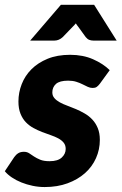

<svg xmlns="http://www.w3.org/2000/svg" viewBox="-36 -748 492 776"><path d="M0 0ZM367.5 -409.5Q360.5 -400.5 354.5 -396.5Q348.5 -392.5 338.5 -392.5Q328.5 -392.5 318.8 -397Q309 -401.5 297.8 -407.2Q286.5 -413 272.2 -417.5Q258 -422 239.5 -422Q205 -422 190.2 -408.8Q175.5 -395.5 175.5 -374.5Q175.5 -361 183.8 -351.5Q192 -342 205.5 -334.5Q219 -327 236.2 -320.8Q253.5 -314.5 271.5 -306.8Q289.5 -299 306.8 -289Q324 -279 337.5 -264.5Q351 -250 359.2 -230Q367.5 -210 367.5 -182.5Q367.5 -143.5 352 -108.8Q336.5 -74 307.5 -48.2Q278.5 -22.5 237.2 -7.2Q196 8 144.5 8Q120 8 96 3Q72 -2 50.8 -10.5Q29.5 -19 12 -30.8Q-5.5 -42.5 -16.5 -56L21.5 -113Q28.5 -123 37.8 -128.8Q47 -134.5 60.5 -134.5Q73 -134.5 82 -128.5Q91 -122.5 101.5 -115.5Q112 -108.5 126.5 -102.5Q141 -96.5 164.5 -96.5Q197.5 -96.5 213.5 -111.2Q229.5 -126 229.5 -146Q229.5 -161.5 221.2 -171.5Q213 -181.5 199.5 -188.8Q186 -196 169 -201.8Q152 -207.5 134 -214.5Q116 -221.5 99 -230.8Q82 -240 68.5 -254Q55 -268 46.8 -288.5Q38.5 -309 38.5 -338Q38.5 -374 51.8 -408Q65 -442 91.2 -468.2Q117.5 -494.5 156.5 -510.5Q195.5 -526.5 247.5 -526.5Q299.5 -526.5 340.2 -508.5Q381 -490.5 407.5 -464.5ZM435.5 -584H341Q332.5 -584 325 -586.8Q317.5 -589.5 310.5 -598L280.5 -639.5Q278 -642.5 275.5 -646Q273 -649.5 270.5 -653.5Q263 -644.5 257.5 -639.5L217.5 -598Q210 -591 201.5 -587.5Q193 -584 184.5 -584H86L210 -728.5H344.5Z"/></svg>

Font: Lato Black
Style: Italic
Weight: 900
Italic angle: -7°
Designer: Lukasz Dziedzic
Foundry: tyPoland Lukasz Dziedzic
Version: Version 2.007; 2014-02-27